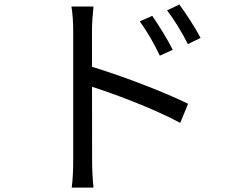

<svg xmlns="http://www.w3.org/2000/svg" viewBox="-20 -790 1040 853"><path d="M656.4 -719.6 600.9 -695.3C633.8 -650 665.4 -595.2 690.1 -542.7L747.4 -568.8C724.1 -616.2 681.5 -683.1 656.4 -719.6ZM776.9 -769.9 722.4 -744C755.9 -699.5 788.3 -646.5 814.8 -594L870.9 -621.6C847.1 -668.1 803 -734.8 776.9 -769.9ZM305.2 -75.2C305.2 -37.9 303.2 11.4 298.6 43.4H395.3C391.5 10.6 389.2 -43.4 389.2 -75.2C389.2 -122.8 388.6 -500.9 388.6 -656.6C388.6 -686.9 392.2 -730.3 395.5 -761H297.4C303 -729.7 305.2 -685 305.2 -656.6C305.2 -572.8 305.2 -130.9 305.2 -75.2ZM370.9 -498.5V-410.1C479.9 -376.8 666.6 -305.8 780.8 -244.1L815.6 -329C704.7 -383.7 503.1 -460.1 370.9 -498.5Z"/></svg>

Font: Source Han Sans JP VF
Style: Regular
Weight: 250
Designer: Ryoko NISHIZUKA 西塚涼子 (kana, bopomofo & ideographs); Paul D. Hunt (Latin, Greek & Cyrillic); Sandoll Communications 산돌커뮤니
Foundry: Adobe
Version: Version 2.004;hotconv 1.0.118;makeotfexe 2.5.65603